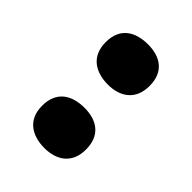

<svg xmlns="http://www.w3.org/2000/svg" viewBox="-150 -544 631 631"><g transform="rotate(45 165.0 -229.0)"><path d="M63 -377C63 -310 110 -283 167 -283C221 -283 267 -310 267 -377C267 -445 221 -470 167 -470C110 -470 63 -445 63 -377ZM63 -81C63 -15 110 12 167 12C221 12 267 -15 267 -81C267 -150 221 -175 167 -175C110 -175 63 -150 63 -81Z"/></g></svg>

Font: Noto Sans Kannada Black
Style: Regular
Weight: 900
Designer: Jelle Bosma - Monotype Design Team
Foundry: Monotype Imaging Inc.
Version: Version 2.005